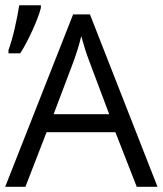

<svg xmlns="http://www.w3.org/2000/svg" viewBox="-20 -721 628 741"><path d="M507.8 0 425.3 -210.9H159.7L78.1 0H0L262.2 -665.5H327.1L587.9 0ZM401.4 -280.3 324.2 -485.8Q309.1 -524.9 293.5 -581.5Q283.2 -537.6 264.6 -485.8L187 -280.3ZM12.7 -527.8Q24.9 -560.5 36.9 -612.1Q48.8 -663.6 54.2 -700.7H137.7V-690.4Q129.4 -656.7 104.7 -603Q80.1 -549.3 58.1 -515.1H12.7Z"/></svg>

Font: Bpm'online Open Sans
Style: Regular
Weight: 400
Foundry: Ascender Corporation
Version: Version 1.10